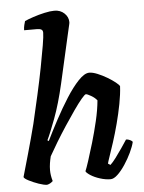

<svg xmlns="http://www.w3.org/2000/svg" viewBox="-55 -844 666 889"><g transform="rotate(-5 277.5 -400.0)"><path d="M128 0Q114 0 89.5 -8.5Q65 -17 44.5 -27.5Q24 -38 22 -45Q26 -59 34 -87Q42 -115 52 -150Q62 -185 71.5 -220.5Q81 -256 89 -287Q104 -351 119 -417.5Q134 -484 145.5 -543.5Q157 -603 164 -645Q171 -687 171 -703Q171 -714 164 -718Q157 -722 144 -722H84Q84 -734 87 -746Q90 -758 92 -764Q107 -771 132.5 -779.5Q158 -788 185 -794Q212 -800 231 -800Q259 -800 277.5 -782.5Q296 -765 296 -741Q296 -736 292 -720.5Q288 -705 282 -677L233 -461Q212 -369 186.5 -301Q161 -233 147 -205L153 -201Q174 -244 201.5 -295.5Q229 -347 258.5 -393.5Q288 -440 316.5 -470Q345 -500 367 -500Q383 -500 405 -491Q427 -482 449 -469Q471 -456 486.5 -443.5Q502 -431 504 -425Q502 -388 493.5 -343.5Q485 -299 473 -253.5Q461 -208 448.5 -169.5Q436 -131 427 -105Q418 -79 417 -73L428 -66Q439 -76 454 -96Q469 -116 484 -138Q499 -160 510 -177Q519 -177 528.5 -172.5Q538 -168 540 -163Q535 -142 522 -114.5Q509 -87 491.5 -60.5Q474 -34 456 -17Q438 0 423 0Q400 0 374.5 -8Q349 -16 331 -27.5Q313 -39 310 -47Q315 -58 326.5 -93Q338 -128 352 -175.5Q366 -223 378 -274Q390 -325 394 -369Q384 -382 366.5 -392Q349 -402 343 -402Q338 -402 322 -383Q306 -364 284 -332.5Q262 -301 238 -264.5Q214 -228 192.5 -192.5Q171 -157 156 -130Q152 -114 149.5 -98Q147 -82 147 -66Q147 -42 155 -15Q143 -3 128 0Z"/></g></svg>

Font: Texturina
Style: Bold Italic
Weight: 700
Italic angle: -11°
Designer: Guillermo Torres Carreño
Foundry: Omnibus-Type
Version: Version 1.002; ttfautohint (v1.8.3)